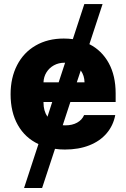

<svg xmlns="http://www.w3.org/2000/svg" viewBox="-20 -727 622 946"><path d="M420.4 -509.3Q481.4 -478.5 515.6 -416.5Q549.8 -354.5 549.8 -266.6V-224.6H326.7L289.1 -109.9L302.7 -109.4Q335.9 -109.4 360.1 -122.8Q384.3 -136.2 394.5 -160.2H547.9Q538.1 -108.4 505.4 -70.1Q472.7 -31.7 420.2 -11Q367.7 9.8 299.8 9.8Q272.9 9.8 251 6.3L187.5 199.2H98.6L169.4 -17.1Q103.5 -47.9 67.9 -111.1Q32.2 -174.3 32.2 -262.7Q32.2 -344.2 64.5 -406.5Q96.7 -468.8 156 -502.9Q215.3 -537.1 293.9 -537.1Q316.9 -537.1 338.9 -534.2L395.5 -707H485.4ZM213.9 -151.9 237.3 -224.6H194.3V-221.7Q194.3 -180.2 213.9 -151.9ZM269 -321.3 300.8 -418H297.9Q269 -418 245.8 -405.3Q222.7 -392.6 209 -370.6Q195.3 -348.6 194.3 -321.3ZM396.5 -321.3Q396 -354.5 377.9 -379.9L358.4 -321.3Z"/></svg>

Font: Pretendard Std ExtraBold
Style: Regular
Weight: 800
Designer: Base glyphs from Inter by Rasmus Andersson; Hangeul glyphs from Noto Sans CJK(Source Han Sans) by Jang Soo-young and Kan
Foundry: Kil Hyung-jin
Version: Version 1.309